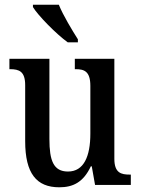

<svg xmlns="http://www.w3.org/2000/svg" viewBox="-20 -786 598 816"><path d="M268 -606H311V-619C287 -657 248 -721 230 -766H120V-756C141 -721 218 -642 268 -606ZM232 10C290 10 334 -11 366 -79H370L384 0H536V-44H531C495 -44 466 -51 466 -111V-536H298V-492H301C337 -492 364 -484 364 -421V-218C364 -121 336 -57 269 -57C207 -57 190 -104 190 -195V-536H20V-492H23C62 -492 87 -482 87 -424V-186C87 -49 135 10 232 10Z"/></svg>

Font: Noto Serif Devanagari Condensed Medium
Style: Regular
Weight: 500
Width: 3
Designer: Universal Thirst, Indian Type Foundry and the Monotype Design Team
Foundry: Monotype Imaging Inc.
Version: Version 2.004